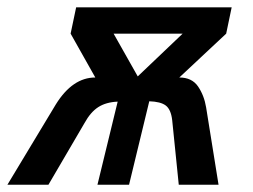

<svg xmlns="http://www.w3.org/2000/svg" viewBox="-58 -508 697 528"><path d="M564 -415.5 435.1 -294.9Q469.7 -294.9 486.6 -270.3Q503.4 -245.6 508.8 -212.9L543 0H433.6L415.5 -177.7Q412.1 -207 397.9 -217.8Q383.8 -228.5 352.5 -229.5L296.9 0H210L265.6 -228.5Q233.4 -227.1 212.2 -213.4Q190.9 -199.7 174.3 -169.4L75.2 0H-37.6L95.7 -221.2Q141.6 -294.9 204.1 -294.9L136.2 -415.5L151.4 -487.8H579.1ZM320.8 -297.9 444.3 -415.5H254.4Z"/></svg>

Font: Acari Sans Medium
Style: Italic
Weight: 500
Italic angle: -13°
Designer: Alfredo Marco Pradil and Stefan Peev
Foundry: Hanken Design Co.
Version: Version 1.045